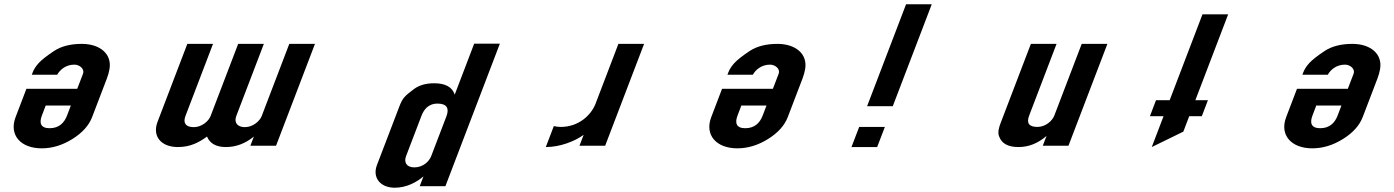

<svg xmlns="http://www.w3.org/2000/svg" viewBox="-20 -687 6513 897"><path d="M327.8 -385C352.2 -385 376.1 -364.3 368 -343L340.8 -272H103.3L52.9 -140C20.6 -55.4 77.6 6 174.6 6C223.8 6 271.6 -8.5 318.1 -37.5C364.6 -66.5 395.4 -100.7 410.4 -140L479.6 -321C484.9 -335 488.9 -349.2 491.4 -363.5C504.2 -435 446.8 -482 362.3 -482C309 -482 265.6 -470.8 232 -448.5C198.5 -426.2 175 -407.7 161.4 -393C147.9 -378.3 138.4 -363.7 132.8 -349L128.6 -338H247.3C260.6 -361.7 287.9 -385 327.8 -385ZM211.8 -88C169.2 -88 162.6 -113.2 175.6 -147L193.5 -194H311L293.1 -147C280.4 -113.8 256.3 -88 211.8 -88Z M1034.8 0C1082.3 0 1126 -16.3 1166 -49L1149.6 -6H1269.6L1451.5 -482H1331.5L1202.7 -145C1193.5 -121 1161.2 -93 1124.1 -93C1088.9 -93 1072.3 -114.5 1083.9 -145L1212.7 -482H1092.7L963.9 -145C954.8 -121 922.5 -93 885.3 -93C847.4 -93 834 -112.5 846.4 -145L975.2 -482H855.2L716.1 -118C690.2 -50.1 733 0 811 0C870.7 0 911.5 -23 947.2 -49C959.2 -19 987 0 1034.8 0Z M1958.4 137 1940.8 183H2060.8L2315.3 -483H2195.3L2104.4 -245C2092.9 -280.3 2060.9 -298 2008.4 -298C1969.2 -298 1937.3 -288.7 1912.7 -270C1871 -238.4 1861.1 -229.8 1845.9 -190L1741.1 84C1718.6 143 1756.9 190 1824.4 190C1880.5 190 1928.3 162.9 1958.4 137ZM1915.7 95C1880.5 95 1865.5 72.5 1877.2 42L1948.3 -144C1959 -172 1978 -203 2024.6 -203C2068.3 -203 2079.5 -179.9 2065.8 -144L1994.7 42C1984.9 67.8 1955.8 95 1915.7 95Z M2567.4 -98 2529.9 0C2596.7 0 2664.5 -26.6 2706.7 -57L2687.2 -6H2807.2L2989.1 -482H2869.1L2762.5 -203C2742 -149.3 2683.8 -94 2599.6 -94C2588.1 -94 2576.7 -95.7 2567.4 -98Z M3577.8 -385C3602.2 -385 3626.1 -364.3 3618 -343L3590.8 -272H3353.3L3302.9 -140C3270.6 -55.4 3327.6 6 3424.6 6C3473.8 6 3521.6 -8.5 3568.1 -37.5C3614.6 -66.5 3645.4 -100.7 3660.4 -140L3729.6 -321C3734.9 -335 3738.9 -349.2 3741.4 -363.5C3754.2 -435 3696.8 -482 3612.3 -482C3559 -482 3515.6 -470.8 3482 -448.5C3448.5 -426.2 3425 -407.7 3411.4 -393C3397.9 -378.3 3388.4 -363.7 3382.8 -349L3378.6 -338H3497.3C3510.6 -361.7 3537.9 -385 3577.8 -385ZM3461.8 -88C3419.2 -88 3412.6 -113.2 3425.6 -147L3443.5 -194H3561L3543.1 -147C3530.4 -113.8 3506.3 -88 3461.8 -88Z M4333 -667H4213L4031 -191H4151ZM4114 -94H3994L3958 0H4078Z M4648.1 -49C4659.8 -16.3 4689.8 0 4738.1 0C4785.6 0 4829.3 -17.3 4869.3 -52L4851.7 -6H4971.7L5153.6 -482H5033.6L4905.6 -147C4896.2 -122.5 4864.8 -94 4826.6 -94C4787.4 -94 4774.6 -111.7 4788.1 -147L4916.1 -482H4796.1L4654.7 -112C4647.9 -94.2 4639.4 -68.2 4648.1 -49Z M5717.8 -620H5597.8L5444.6 -219H5380.8L5352.2 -144H5415.9L5360.9 0L5508.4 -72L5535.9 -144H5594.7L5623.3 -219H5564.6Z M6263.8 -385C6288.2 -385 6312.1 -364.3 6304 -343L6276.8 -272H6039.3L5988.9 -140C5956.6 -55.4 6013.6 6 6110.6 6C6159.8 6 6207.6 -8.5 6254.1 -37.5C6300.6 -66.5 6331.4 -100.7 6346.4 -140L6415.6 -321C6420.9 -335 6424.9 -349.2 6427.4 -363.5C6440.2 -435 6382.8 -482 6298.3 -482C6245 -482 6201.6 -470.8 6168 -448.5C6134.5 -426.2 6111 -407.7 6097.4 -393C6083.9 -378.3 6074.4 -363.7 6068.8 -349L6064.6 -338H6183.3C6196.6 -361.7 6223.9 -385 6263.8 -385ZM6147.8 -88C6105.2 -88 6098.6 -113.2 6111.6 -147L6129.5 -194H6247L6229.1 -147C6216.4 -113.8 6192.3 -88 6147.8 -88Z"/></svg>

Font: Din Kursivschrift
Style: Extended Italic
Weight: 400
Version: Version 1.089